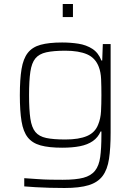

<svg xmlns="http://www.w3.org/2000/svg" viewBox="-20 -730 677 958"><path d="M302 208Q266 208 228.5 207Q191 206 157.5 204Q124 202 101 200V159Q132 161 166 163.5Q200 166 233 166.5Q266 167 293 167Q358 167 396 157Q434 147 454 122Q474 97 480 53.5Q486 10 486 -57V-74H482Q469 -44 443 -26Q417 -8 379 -0.5Q341 7 290 7Q224 7 182.5 -4.5Q141 -16 118.5 -44.5Q96 -73 87.5 -124.5Q79 -176 79 -255Q79 -334 87.5 -385.5Q96 -437 118.5 -466Q141 -495 182.5 -506.5Q224 -518 290 -518Q332 -518 371 -512Q410 -506 440.5 -486.5Q471 -467 486 -428H490L493 -510H532V-69Q532 9 524 62.5Q516 116 492 148Q468 180 422.5 194Q377 208 302 208ZM306 -34Q374 -34 414.5 -51.5Q455 -69 470 -109Q482 -138 484 -174Q486 -210 486 -255Q486 -300 484.5 -335Q483 -370 473 -396Q456 -441 414.5 -459Q373 -477 306 -477Q247 -477 211 -469Q175 -461 156.5 -438.5Q138 -416 131.5 -372Q125 -328 125 -255Q125 -182 131.5 -138Q138 -94 156.5 -71.5Q175 -49 211 -41.5Q247 -34 306 -34ZM293 -645V-710H344V-645Z"/></svg>

Font: Saira SemiExpanded ExtraLight
Style: Regular
Weight: 250
Width: 6
Designer: Hector Gatti with collaboration of the Omnibus-Type team
Foundry: Omnibus-Type
Version: Version 1.101